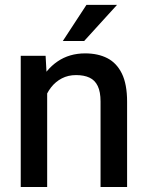

<svg xmlns="http://www.w3.org/2000/svg" viewBox="-20 -753 595 773"><path d="M169.9 0H63.5V-528.3H163.6L169.9 -415.5ZM109.9 -284.7Q110.8 -358.9 137.5 -416Q164.1 -473.1 211.7 -505.6Q259.3 -538.1 322.8 -538.1Q374.5 -538.1 412.1 -518.8Q449.7 -499.5 470.7 -456.8Q491.7 -414.1 491.7 -343.3V0H384.8V-344.2Q384.8 -383.3 373.5 -406.7Q362.3 -430.2 340.3 -440.4Q318.4 -450.7 286.1 -450.7Q254.4 -450.7 229 -437.5Q203.6 -424.3 185.5 -401.1Q167.5 -377.9 158 -347.9Q148.4 -317.9 148.4 -283.7ZM328.1 -733.4H451.2L318.8 -587.9H232.9Z"/></svg>

Font: Heebo Medium
Style: Regular
Weight: 500
Designer: Oded Ezer
Foundry: Ezer Type House
Version: Version 3.100